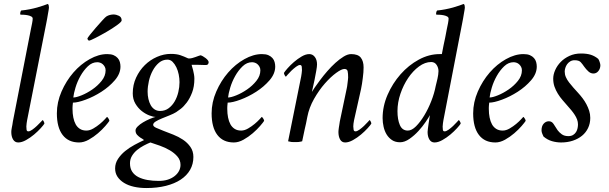

<svg xmlns="http://www.w3.org/2000/svg" viewBox="-20 -713 3075 969"><path d="M136 -566 45 -100Q44 -92 42.5 -83.5Q41 -75 39.5 -68Q38 -61 37.5 -55.5Q37 -50 37 -47Q37 -24 46 -9Q55 6 72 6Q90 6 111.5 -6Q133 -18 152 -34Q171 -50 185.5 -66Q200 -82 204 -89Q204 -94 200.5 -100.5Q197 -107 195 -107Q194 -106 185.5 -97Q177 -88 166 -77.5Q155 -67 143 -58.5Q131 -50 123 -50Q115 -50 114 -59Q113 -68 113 -75Q113 -79 114.5 -91.5Q116 -104 117 -107L214 -598Q216 -607 218 -619Q220 -631 222 -642.5Q224 -654 225.5 -662.5Q227 -671 227 -674Q227 -679 226 -685Q225 -691 221 -693Q213 -690 199 -685Q185 -680 167 -675Q149 -670 128.5 -666Q108 -662 87 -660Q84 -657 82.5 -649.5Q81 -642 83 -639Q89 -639 99.5 -638.5Q110 -638 120 -636Q130 -634 137.5 -630Q145 -626 145 -619Q145 -611 142 -595.5Q139 -580 136 -566Z M521 -440Q478 -440 432.5 -414.5Q387 -389 350.5 -347Q314 -305 290.5 -251Q267 -197 267 -141Q267 -70 296 -32Q325 6 379 6Q403 6 428 -8Q453 -22 474.5 -40.5Q496 -59 511.5 -77Q527 -95 532 -103Q532 -108 527 -115.5Q522 -123 520 -123Q519 -122 509 -111Q499 -100 484 -87.5Q469 -75 451 -64.5Q433 -54 416 -54Q397 -54 383.5 -62.5Q370 -71 362 -85.5Q354 -100 350 -120Q346 -140 346 -163Q346 -165 346 -170Q346 -175 346.5 -180Q347 -185 347.5 -189.5Q348 -194 348 -195Q372 -195 412.5 -210Q453 -225 492 -250Q531 -275 559.5 -308Q588 -341 588 -377Q588 -388 585 -399.5Q582 -411 574 -420Q566 -429 553.5 -434.5Q541 -440 521 -440ZM350 -221Q352 -241 361 -271Q370 -301 386 -329.5Q402 -358 423.5 -378.5Q445 -399 471 -399Q478 -399 485.5 -396.5Q493 -394 499 -388.5Q505 -383 509 -375.5Q513 -368 513 -358Q513 -330 493 -305Q473 -280 446 -261.5Q419 -243 392 -232Q365 -221 350 -221ZM429 -508Q435 -508 461.5 -521.5Q488 -535 517.5 -552Q547 -569 570.5 -586Q594 -603 594 -610Q594 -627 579.5 -633.5Q565 -640 555 -640Q544 -640 534.5 -637.5Q525 -635 517 -630Q512 -627 496.5 -610Q481 -593 464 -573.5Q447 -554 434 -537.5Q421 -521 421 -518Q421 -516 424 -512Q427 -508 429 -508Z M781 200Q751 200 725 195.5Q699 191 679 181Q659 171 647.5 154Q636 137 636 111Q636 90 646.5 73Q657 56 672.5 43.5Q688 31 706 21.5Q724 12 739 6Q761 13 787.5 22.5Q814 32 837 45.5Q860 59 875.5 77Q891 95 891 119Q891 135 883.5 149.5Q876 164 861.5 175.5Q847 187 827 193.5Q807 200 781 200ZM825 -412Q840 -412 851 -401Q862 -390 870 -373.5Q878 -357 882 -337Q886 -317 886 -298Q886 -274 880 -248.5Q874 -223 862 -202Q850 -181 831.5 -167Q813 -153 788 -153Q772 -153 760 -161Q748 -169 740.5 -182.5Q733 -196 729 -213.5Q725 -231 725 -250Q725 -276 731.5 -304.5Q738 -333 751 -357Q764 -381 782.5 -396.5Q801 -412 825 -412ZM842 -441Q807 -441 772.5 -426Q738 -411 711 -384.5Q684 -358 667 -321.5Q650 -285 650 -242Q650 -212 663.5 -189.5Q677 -167 695.5 -152.5Q714 -138 733.5 -130.5Q753 -123 765 -123Q753 -120 735.5 -112.5Q718 -105 702 -95.5Q686 -86 675 -75Q664 -64 664 -55Q664 -41 672 -32.5Q680 -24 689 -18Q690 -18 692.5 -16Q695 -14 699 -12Q702 -9 707 -6Q685 4 659 18Q633 32 611.5 49.5Q590 67 575.5 89Q561 111 561 137Q561 161 573 179Q585 197 606 210Q627 223 656 229.5Q685 236 719 236Q773 236 817 225Q861 214 892 193.5Q923 173 939.5 144Q956 115 956 79Q956 50 941 28.5Q926 7 903.5 -8Q881 -23 854.5 -33.5Q828 -44 805.5 -52.5Q783 -61 768 -68Q753 -75 753 -83Q753 -92 766 -100Q779 -108 797.5 -115.5Q816 -123 836 -131Q856 -139 869 -147Q877 -152 892 -163.5Q907 -175 922.5 -195.5Q938 -216 949.5 -246Q961 -276 961 -316Q961 -326 959 -337.5Q957 -349 954.5 -359Q952 -369 949.5 -376.5Q947 -384 947 -386H958Q965 -386 974.5 -386Q984 -386 993 -385.5Q1002 -385 1009.5 -385Q1017 -385 1021 -385Q1027 -385 1030 -389.5Q1033 -394 1033 -399Q1033 -404 1028.5 -409.5Q1024 -415 1017.5 -420Q1011 -425 1004 -429Q997 -433 992 -434Q988 -433 981 -430.5Q974 -428 966 -425Q958 -422 950 -420Q942 -418 936 -418Q934 -418 932 -418Q930 -418 928 -419Q909 -428 890 -434.5Q871 -441 842 -441Z M1302 -440Q1259 -440 1213.5 -414.5Q1168 -389 1131.5 -347Q1095 -305 1071.5 -251Q1048 -197 1048 -141Q1048 -70 1077 -32Q1106 6 1160 6Q1184 6 1209 -8Q1234 -22 1255.5 -40.5Q1277 -59 1292.5 -77Q1308 -95 1313 -103Q1313 -108 1308 -115.5Q1303 -123 1301 -123Q1300 -122 1290 -111Q1280 -100 1265 -87.5Q1250 -75 1232 -64.5Q1214 -54 1197 -54Q1178 -54 1164.5 -62.5Q1151 -71 1143 -85.5Q1135 -100 1131 -120Q1127 -140 1127 -163Q1127 -165 1127 -170Q1127 -175 1127.5 -180Q1128 -185 1128.5 -189.5Q1129 -194 1129 -195Q1153 -195 1193.5 -210Q1234 -225 1273 -250Q1312 -275 1340.5 -308Q1369 -341 1369 -377Q1369 -388 1366 -399.5Q1363 -411 1355 -420Q1347 -429 1334.5 -434.5Q1322 -440 1302 -440ZM1131 -221Q1133 -241 1142 -271Q1151 -301 1167 -329.5Q1183 -358 1204.5 -378.5Q1226 -399 1252 -399Q1259 -399 1266.5 -396.5Q1274 -394 1280 -388.5Q1286 -383 1290 -375.5Q1294 -368 1294 -358Q1294 -330 1274 -305Q1254 -280 1227 -261.5Q1200 -243 1173 -232Q1146 -221 1131 -221Z M1580 -388Q1580 -411 1569 -425.5Q1558 -440 1541 -440Q1523 -440 1502.5 -428Q1482 -416 1463.5 -400Q1445 -384 1431 -368Q1417 -352 1413 -345Q1413 -340 1417 -333Q1421 -326 1423 -326Q1424 -327 1432 -336.5Q1440 -346 1451 -356.5Q1462 -367 1474 -376Q1486 -385 1494 -385Q1502 -385 1503 -375.5Q1504 -366 1504 -359Q1504 -355 1502.5 -343.5Q1501 -332 1500 -327L1434 0Q1439 1 1443 2Q1447 3 1451 3.5Q1455 4 1459.5 4Q1464 4 1469 4Q1474 4 1478.5 4Q1483 4 1487.5 3.5Q1492 3 1496.5 2Q1501 1 1505 0Q1509 -18 1512 -33Q1515 -48 1518 -61.5Q1521 -75 1524.5 -90Q1528 -105 1531 -123Q1540 -170 1565 -214Q1590 -258 1619.5 -291.5Q1649 -325 1676.5 -345Q1704 -365 1718 -365Q1732 -365 1734.5 -353.5Q1737 -342 1737 -322Q1737 -318 1736 -310Q1735 -302 1734 -293.5Q1733 -285 1732 -277.5Q1731 -270 1730 -267L1695 -100Q1694 -92 1692.5 -83.5Q1691 -75 1690 -68Q1689 -61 1688.5 -55.5Q1688 -50 1688 -47Q1688 -24 1696.5 -9Q1705 6 1722 6Q1740 6 1761.5 -6Q1783 -18 1802 -34Q1821 -50 1835.5 -66Q1850 -82 1854 -89Q1854 -94 1850.5 -100.5Q1847 -107 1845 -107Q1844 -106 1836 -97Q1828 -88 1817 -77.5Q1806 -67 1794 -58.5Q1782 -50 1774 -50Q1766 -50 1764.5 -59Q1763 -68 1763 -75Q1763 -79 1764 -89Q1765 -99 1767 -107L1802 -263Q1805 -276 1807 -290.5Q1809 -305 1811 -319.5Q1813 -334 1814 -347.5Q1815 -361 1815 -373Q1815 -404 1801 -422Q1787 -440 1752 -440Q1735 -440 1714.5 -427.5Q1694 -415 1673 -396Q1652 -377 1632 -354Q1612 -331 1596 -309.5Q1580 -288 1568.5 -271.5Q1557 -255 1554 -249Q1554 -251 1558.5 -269Q1563 -287 1567.5 -310Q1572 -333 1576 -355Q1580 -377 1580 -388Z M2038 -54Q2010 -54 1998 -82Q1986 -110 1986 -152Q1986 -196 2001 -240Q2016 -284 2040 -319.5Q2064 -355 2094.5 -377.5Q2125 -400 2156 -400Q2174 -400 2183.5 -385.5Q2193 -371 2193 -354Q2193 -345 2191.5 -335.5Q2190 -326 2188 -316.5Q2186 -307 2183.5 -297.5Q2181 -288 2179 -279Q2172 -242 2156.5 -202.5Q2141 -163 2121 -130Q2101 -97 2079.5 -75.5Q2058 -54 2038 -54ZM1999 5Q2022 5 2046.5 -12Q2071 -29 2092 -52Q2113 -75 2128.5 -98Q2144 -121 2150 -132Q2149 -127 2147 -114.5Q2145 -102 2143 -88.5Q2141 -75 2139.5 -63Q2138 -51 2138 -47Q2138 -24 2147 -9Q2156 6 2173 6Q2191 6 2212.5 -6Q2234 -18 2253 -34Q2272 -50 2286.5 -66Q2301 -82 2305 -89Q2305 -94 2301 -100.5Q2297 -107 2295 -107Q2294 -106 2286 -97Q2278 -88 2267 -77.5Q2256 -67 2244 -58.5Q2232 -50 2224 -50Q2216 -50 2215 -58.5Q2214 -67 2214 -74Q2214 -78 2215.5 -91Q2217 -104 2218 -107L2313 -598Q2315 -607 2317 -619Q2319 -631 2321 -642.5Q2323 -654 2324.5 -662.5Q2326 -671 2326 -674Q2326 -679 2325 -685Q2324 -691 2320 -693Q2312 -690 2298 -685Q2284 -680 2266 -675Q2248 -670 2227.5 -666Q2207 -662 2186 -660Q2183 -657 2181.5 -649.5Q2180 -642 2182 -639Q2188 -639 2198.5 -638.5Q2209 -638 2219 -636Q2229 -634 2236.5 -630Q2244 -626 2244 -619Q2244 -611 2241 -595Q2238 -579 2235 -566Q2231 -546 2227 -524Q2223 -506 2218.5 -484Q2214 -462 2210 -440Q2209 -440 2204.5 -440Q2200 -440 2199 -440Q2145 -440 2093.5 -412Q2042 -384 2001.5 -338Q1961 -292 1936 -234.5Q1911 -177 1911 -117Q1911 -95 1916 -73Q1921 -51 1931.5 -34Q1942 -17 1958.5 -6Q1975 5 1999 5Z M2622 -440Q2579 -440 2533.5 -414.5Q2488 -389 2451.5 -347Q2415 -305 2391.5 -251Q2368 -197 2368 -141Q2368 -70 2397 -32Q2426 6 2480 6Q2504 6 2529 -8Q2554 -22 2575.5 -40.5Q2597 -59 2612.5 -77Q2628 -95 2633 -103Q2633 -108 2628 -115.5Q2623 -123 2621 -123Q2620 -122 2610 -111Q2600 -100 2585 -87.5Q2570 -75 2552 -64.5Q2534 -54 2517 -54Q2498 -54 2484.5 -62.5Q2471 -71 2463 -85.5Q2455 -100 2451 -120Q2447 -140 2447 -163Q2447 -165 2447 -170Q2447 -175 2447.5 -180Q2448 -185 2448.5 -189.5Q2449 -194 2449 -195Q2473 -195 2513.5 -210Q2554 -225 2593 -250Q2632 -275 2660.5 -308Q2689 -341 2689 -377Q2689 -388 2686 -399.5Q2683 -411 2675 -420Q2667 -429 2654.5 -434.5Q2642 -440 2622 -440ZM2451 -221Q2453 -241 2462 -271Q2471 -301 2487 -329.5Q2503 -358 2524.5 -378.5Q2546 -399 2572 -399Q2579 -399 2586.5 -396.5Q2594 -394 2600 -388.5Q2606 -383 2610 -375.5Q2614 -368 2614 -358Q2614 -330 2594 -305Q2574 -280 2547 -261.5Q2520 -243 2493 -232Q2466 -221 2451 -221Z M2912 -443Q2880 -443 2854 -431Q2828 -419 2810 -400.5Q2792 -382 2782 -359.5Q2772 -337 2772 -316Q2772 -294 2778.5 -275.5Q2785 -257 2795.5 -240Q2806 -223 2819 -208Q2832 -193 2845 -178Q2855 -167 2864 -156Q2873 -145 2880.5 -133.5Q2888 -122 2892.5 -110Q2897 -98 2897 -85Q2897 -77 2895 -66.5Q2893 -56 2887.5 -47Q2882 -38 2872.5 -32Q2863 -26 2848 -26Q2828 -26 2815 -35.5Q2802 -45 2794 -56Q2783 -73 2774 -87Q2765 -101 2750 -101Q2735 -101 2724 -89Q2713 -77 2713 -55Q2713 -47 2717 -37.5Q2721 -28 2723 -24Q2743 -7 2766 -0.5Q2789 6 2812 6Q2844 6 2871 -3Q2898 -12 2917.5 -28Q2937 -44 2948 -67Q2959 -90 2959 -118Q2959 -137 2953.5 -154Q2948 -171 2939.5 -187Q2931 -203 2920 -217.5Q2909 -232 2897 -245Q2885 -258 2873.5 -271Q2862 -284 2852 -297Q2842 -310 2836 -323.5Q2830 -337 2830 -352Q2830 -360 2833 -370Q2836 -380 2842 -388.5Q2848 -397 2857.5 -403Q2867 -409 2880 -409Q2902 -409 2911 -399Q2920 -389 2928 -377Q2938 -363 2949.5 -352.5Q2961 -342 2975 -342Q2990 -342 3000 -354.5Q3010 -367 3010 -384Q3010 -389 3006.5 -400Q3003 -411 2999 -416Q2982 -430 2962 -436.5Q2942 -443 2912 -443Z"/></svg>

Font: Vermiglione
Style: Italic
Weight: 400
Italic angle: -11°
Version: Version 1.105